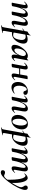

<svg xmlns="http://www.w3.org/2000/svg" viewBox="1997 -2504 788 4822"><g transform="rotate(90 2391.0 -93.0)"><path d="M550 9Q516 9 507 -16Q498 -41 506 -89L536 -248Q544 -296 538 -319Q532 -342 512 -342Q488 -342 459 -305.5Q430 -269 403 -196Q376 -123 358 -12L340 -13Q360 -135 394 -221.5Q428 -308 472 -353.5Q516 -399 564 -399Q603 -399 619.5 -367Q636 -335 623 -267L591 -89Q586 -61 590.5 -51.5Q595 -42 604 -42Q615 -42 627.5 -52Q640 -62 656 -77Q660 -81 664 -77Q668 -73 664 -69Q633 -32 606 -11.5Q579 9 550 9ZM80 8Q61 8 54 5.5Q47 3 47 0Q47 -4 52.5 -26Q58 -48 62 -74L103 -297Q112 -346 88 -346Q78 -346 63.5 -336Q49 -326 30 -306Q27 -302 23 -306.5Q19 -311 22 -315Q58 -358 87 -376.5Q116 -395 144 -395Q176 -395 186 -372.5Q196 -350 188 -309L136 -12Q131 8 80 8ZM302 8Q283 8 276 5.5Q269 3 269 0Q269 -4 274.5 -26Q280 -48 284 -74L317 -250Q326 -299 318 -320.5Q310 -342 290 -342Q264 -342 234.5 -303Q205 -264 179 -190.5Q153 -117 136 -12L118 -13Q137 -132 170.5 -218.5Q204 -305 248.5 -352Q293 -399 343 -399Q381 -399 398.5 -368Q416 -337 404 -269L358 -12Q355 8 302 8Z M618 275Q615 276 613.5 270Q612 264 616 263Q636 258 645.5 251.5Q655 245 660 229.5Q665 214 670 185L772 -386Q772 -389 784 -395.5Q796 -402 812.5 -412Q829 -422 842.5 -435.5Q856 -449 860 -464Q862 -468 867 -467Q872 -466 871 -462L758 178Q751 217 760.5 227Q770 237 805 233Q809 233 811 238Q813 243 808 244ZM830 1Q805 1 780.5 -2Q756 -5 742 -8L752 -70Q773 -54 800 -41.5Q827 -29 867 -29Q901 -29 924 -54.5Q947 -80 961.5 -123Q976 -166 982 -220Q986 -252 980.5 -280Q975 -308 956.5 -326Q938 -344 901 -344Q857 -344 810 -322.5Q763 -301 705 -260Q701 -256 697.5 -261Q694 -266 698 -270Q762 -323 832.5 -358Q903 -393 970 -393Q1030 -393 1056 -357Q1082 -321 1072 -253Q1065 -202 1041.5 -156Q1018 -110 984.5 -74.5Q951 -39 911 -19Q871 1 830 1Z M1173 13Q1139 13 1119.5 -11.5Q1100 -36 1108 -91Q1115 -142 1142.5 -195.5Q1170 -249 1210.5 -295.5Q1251 -342 1296.5 -370.5Q1342 -399 1384 -399Q1404 -399 1425 -391.5Q1446 -384 1461.5 -367.5Q1477 -351 1479 -324L1419 -357Q1436 -359 1454.5 -373Q1473 -387 1486 -407Q1488 -410 1493.5 -408Q1499 -406 1498 -404L1440 -89Q1431 -42 1451 -42Q1461 -42 1475 -51.5Q1489 -61 1505 -77Q1508 -80 1512 -76Q1516 -72 1513 -69Q1482 -32 1454.5 -11.5Q1427 9 1401 9Q1369 9 1357.5 -14.5Q1346 -38 1354 -89L1379 -229L1400 -246Q1376 -164 1338 -106Q1300 -48 1257 -17.5Q1214 13 1173 13ZM1237 -60Q1261 -60 1285 -79Q1309 -98 1329.5 -128Q1350 -158 1364.5 -191.5Q1379 -225 1384 -253Q1392 -298 1378 -324Q1364 -350 1334 -350Q1306 -350 1279 -327Q1252 -304 1231 -264Q1210 -224 1201 -172Q1191 -109 1203 -84.5Q1215 -60 1237 -60Z M1614 8Q1595 8 1588 5.5Q1581 3 1581 0Q1581 -4 1586.5 -26Q1592 -48 1596 -74L1637 -297Q1646 -346 1622 -346Q1612 -346 1597.5 -336Q1583 -326 1564 -306Q1561 -302 1557 -306.5Q1553 -311 1556 -315Q1592 -358 1621 -376.5Q1650 -395 1678 -395Q1710 -395 1720 -372.5Q1730 -350 1722 -309L1670 -12Q1665 8 1614 8ZM1657 -181 1660 -205H1902L1899 -181ZM1872 9Q1840 9 1830.5 -13.5Q1821 -36 1828 -77L1880 -374Q1885 -394 1936 -394Q1956 -394 1962.5 -391Q1969 -388 1969 -386Q1969 -382 1964 -360Q1959 -338 1954 -312L1913 -89Q1904 -40 1928 -40Q1949 -40 1985 -80Q1989 -84 1993 -79.5Q1997 -75 1994 -71Q1958 -28 1929 -9.5Q1900 9 1872 9Z M2175 13Q2130 13 2101.5 -6Q2073 -25 2058 -56Q2043 -87 2040 -125Q2037 -163 2044 -202Q2055 -262 2090.5 -306Q2126 -350 2174 -374.5Q2222 -399 2268 -399Q2291 -399 2313 -392.5Q2335 -386 2349.5 -371Q2364 -356 2362 -332Q2361 -312 2347.5 -299.5Q2334 -287 2311 -287Q2284 -287 2274 -301.5Q2264 -316 2261 -332Q2257 -347 2250 -359Q2243 -371 2224 -371Q2204 -371 2186.5 -354Q2169 -337 2157 -307Q2145 -277 2138 -237Q2129 -182 2135.5 -136Q2142 -90 2166.5 -63Q2191 -36 2236 -36Q2257 -36 2282.5 -45.5Q2308 -55 2324 -67Q2326 -69 2330 -65Q2334 -61 2332 -58Q2295 -21 2253.5 -4Q2212 13 2175 13Z M2701 9Q2668 9 2658.5 -16Q2649 -41 2658 -89L2687 -248Q2705 -342 2660 -342Q2632 -342 2601 -304Q2570 -266 2543 -192.5Q2516 -119 2498 -12L2480 -13Q2500 -132 2534.5 -218.5Q2569 -305 2614.5 -352Q2660 -399 2711 -399Q2753 -399 2770 -367Q2787 -335 2775 -267L2742 -89Q2737 -61 2741.5 -51.5Q2746 -42 2755 -42Q2766 -42 2779 -52Q2792 -62 2808 -77Q2811 -81 2815 -77Q2819 -73 2816 -69Q2785 -32 2758 -11.5Q2731 9 2701 9ZM2442 8Q2423 8 2416 5.5Q2409 3 2409 0Q2409 -4 2414.5 -26Q2420 -48 2424 -74L2465 -297Q2474 -346 2450 -346Q2440 -346 2425.5 -336Q2411 -326 2392 -306Q2389 -302 2385 -306.5Q2381 -311 2384 -315Q2420 -358 2449 -376.5Q2478 -395 2506 -395Q2538 -395 2548 -372.5Q2558 -350 2550 -309L2498 -12Q2493 8 2442 8Z M3001 14Q2946 14 2913.5 -15Q2881 -44 2871 -91Q2861 -138 2871 -193Q2883 -254 2915 -300.5Q2947 -347 2993 -373Q3039 -399 3092 -399Q3148 -399 3181 -371.5Q3214 -344 3225 -297.5Q3236 -251 3224 -193Q3211 -125 3175.5 -78.5Q3140 -32 3094 -9Q3048 14 3001 14ZM3035 -11Q3067 -11 3090.5 -48.5Q3114 -86 3125 -149Q3133 -194 3132.5 -234.5Q3132 -275 3123 -307Q3114 -339 3098 -357Q3082 -375 3059 -375Q3031 -375 3007 -341Q2983 -307 2970 -236Q2962 -191 2963 -150Q2964 -109 2972.5 -78Q2981 -47 2997 -29Q3013 -11 3035 -11Z M3184 275Q3181 276 3179.5 270Q3178 264 3182 263Q3202 258 3211.5 251.5Q3221 245 3226 229.5Q3231 214 3236 185L3338 -386Q3338 -389 3350 -395.5Q3362 -402 3378.5 -412Q3395 -422 3408.5 -435.5Q3422 -449 3426 -464Q3428 -468 3433 -467Q3438 -466 3437 -462L3324 178Q3317 217 3326.5 227Q3336 237 3371 233Q3375 233 3377 238Q3379 243 3374 244ZM3396 1Q3371 1 3346.5 -2Q3322 -5 3308 -8L3318 -70Q3339 -54 3366 -41.5Q3393 -29 3433 -29Q3467 -29 3490 -54.5Q3513 -80 3527.5 -123Q3542 -166 3548 -220Q3552 -252 3546.5 -280Q3541 -308 3522.5 -326Q3504 -344 3467 -344Q3423 -344 3376 -322.5Q3329 -301 3271 -260Q3267 -256 3263.5 -261Q3260 -266 3264 -270Q3328 -323 3398.5 -358Q3469 -393 3536 -393Q3596 -393 3622 -357Q3648 -321 3638 -253Q3631 -202 3607.5 -156Q3584 -110 3550.5 -74.5Q3517 -39 3477 -19Q3437 1 3396 1Z M4206 9Q4172 9 4163 -16Q4154 -41 4162 -89L4192 -248Q4200 -296 4194 -319Q4188 -342 4168 -342Q4144 -342 4115 -305.5Q4086 -269 4059 -196Q4032 -123 4014 -12L3996 -13Q4016 -135 4050 -221.5Q4084 -308 4128 -353.5Q4172 -399 4220 -399Q4259 -399 4275.5 -367Q4292 -335 4279 -267L4247 -89Q4242 -61 4246.5 -51.5Q4251 -42 4260 -42Q4271 -42 4283.5 -52Q4296 -62 4312 -77Q4316 -81 4320 -77Q4324 -73 4320 -69Q4289 -32 4262 -11.5Q4235 9 4206 9ZM3736 8Q3717 8 3710 5.5Q3703 3 3703 0Q3703 -4 3708.5 -26Q3714 -48 3718 -74L3759 -297Q3768 -346 3744 -346Q3734 -346 3719.5 -336Q3705 -326 3686 -306Q3683 -302 3679 -306.5Q3675 -311 3678 -315Q3714 -358 3743 -376.5Q3772 -395 3800 -395Q3832 -395 3842 -372.5Q3852 -350 3844 -309L3792 -12Q3787 8 3736 8ZM3958 8Q3939 8 3932 5.5Q3925 3 3925 0Q3925 -4 3930.5 -26Q3936 -48 3940 -74L3973 -250Q3982 -299 3974 -320.5Q3966 -342 3946 -342Q3920 -342 3890.5 -303Q3861 -264 3835 -190.5Q3809 -117 3792 -12L3774 -13Q3793 -132 3826.5 -218.5Q3860 -305 3904.5 -352Q3949 -399 3999 -399Q4037 -399 4054.5 -368Q4072 -337 4060 -269L4014 -12Q4011 8 3958 8Z M4314 281Q4288 281 4269.5 268.5Q4251 256 4256 221Q4264 175 4314 175Q4335 175 4352 184.5Q4369 194 4387 198Q4405 202 4428 186Q4450 171 4480 134.5Q4510 98 4542 51.5Q4574 5 4602.5 -43Q4631 -91 4651 -130.5Q4671 -170 4676 -191Q4685 -227 4680.5 -248.5Q4676 -270 4666.5 -284Q4657 -298 4648 -311Q4639 -324 4639 -345Q4639 -368 4655 -382Q4671 -396 4697 -396Q4722 -396 4736 -378.5Q4750 -361 4750 -326Q4750 -294 4733.5 -245.5Q4717 -197 4688.5 -140Q4660 -83 4623 -24Q4586 35 4545 89.5Q4504 144 4462 187.5Q4420 231 4382 256Q4344 281 4314 281ZM4493 135Q4498 -94 4470 -216.5Q4442 -339 4392 -339Q4379 -339 4367 -330Q4355 -321 4347 -308Q4345 -304 4339.5 -305.5Q4334 -307 4335 -311Q4353 -349 4388 -372Q4423 -395 4451 -395Q4484 -395 4509 -362.5Q4534 -330 4550 -273Q4566 -216 4572 -142Q4578 -68 4573 16Z"/></g></svg>

Font: Cormorant Light
Style: Italic
Weight: 300
Italic angle: -10°
Designer: Christian Thalmann (Catharsis Fonts)
Foundry: Catharsis Fonts
Version: Version 4.000